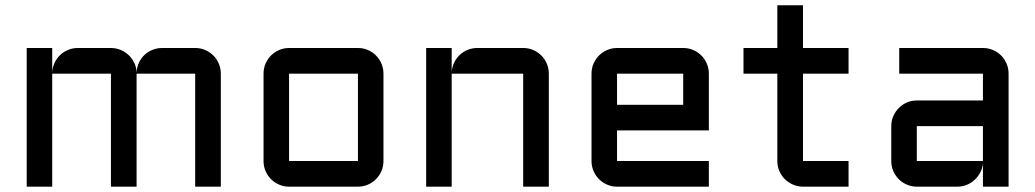

<svg xmlns="http://www.w3.org/2000/svg" viewBox="-20 -700 3882 720"><path d="M492.2 -423.8V0H396V-423.8H175.8V0H80.1V-520H175.8V-428.2Q176.8 -447.3 184.6 -464.1Q192.4 -481 205.3 -493.4Q218.3 -505.9 235.4 -512.9Q252.4 -520 272 -520H396Q415 -520 432.1 -512.9Q449.2 -505.9 462.4 -493.4Q475.6 -481 483.6 -464.1Q491.7 -447.3 492.2 -428.2Q493.2 -447.3 500.7 -464.1Q508.3 -481 521.2 -493.4Q534.2 -505.9 551.3 -512.9Q568.4 -520 587.9 -520H711.9Q731.9 -520 749.5 -512.5Q767.1 -504.9 780 -491.9Q793 -479 800.5 -461.4Q808.1 -443.8 808.1 -423.8V0H711.9V-423.8Z M1418 -96.2Q1418 -76.2 1410.4 -58.6Q1402.8 -41 1389.9 -28.1Q1377 -15.1 1359.6 -7.6Q1342.3 0 1322.3 0H1064Q1044.4 0 1026.9 -7.6Q1009.3 -15.1 996.3 -28.1Q983.4 -41 975.8 -58.6Q968.3 -76.2 968.3 -96.2V-423.8Q968.3 -443.8 975.8 -461.4Q983.4 -479 996.3 -491.9Q1009.3 -504.9 1026.9 -512.5Q1044.4 -520 1064 -520H1322.3Q1342.3 -520 1359.6 -512.5Q1377 -504.9 1389.9 -491.9Q1402.8 -479 1410.4 -461.4Q1418 -443.8 1418 -423.8ZM1064 -423.8V-96.2H1322.3V-423.8Z M2038.1 0H1941.9V-423.8H1673.8V0H1578.1V-520H1673.8V-428.2Q1674.8 -447.3 1682.6 -464.1Q1690.4 -481 1703.4 -493.4Q1716.3 -505.9 1733.4 -512.9Q1750.5 -520 1770 -520H1941.9Q1961.9 -520 1979.5 -512.5Q1997.1 -504.9 2010 -491.9Q2022.9 -479 2030.5 -461.4Q2038.1 -443.8 2038.1 -423.8Z M2638.2 -210.9H2293.9V-96.2H2638.2V0H2293.9Q2274.4 0 2256.8 -7.6Q2239.3 -15.1 2226.3 -28.1Q2213.4 -41 2205.8 -58.6Q2198.2 -76.2 2198.2 -96.2V-423.8Q2198.2 -443.8 2205.8 -461.4Q2213.4 -479 2226.3 -491.9Q2239.3 -504.9 2256.8 -512.5Q2274.4 -520 2293.9 -520H2542Q2562 -520 2579.6 -512.5Q2597.2 -504.9 2610.1 -491.9Q2623 -479 2630.6 -461.4Q2638.2 -443.8 2638.2 -423.8ZM2293.9 -423.8V-307.1H2542V-423.8Z M2768.1 -520H2895V-680.2H2991.2V-520H3162.1V-423.8H2991.2V-96.2H3162.1V0H2991.2Q2971.7 0 2954.1 -7.6Q2936.5 -15.1 2923.3 -28.1Q2910.2 -41 2902.6 -58.6Q2895 -76.2 2895 -96.2V-423.8H2768.1Z M3322.3 -227.1Q3322.3 -247.1 3329.8 -264.4Q3337.4 -281.7 3350.3 -294.9Q3363.3 -308.1 3380.9 -315.7Q3398.4 -323.2 3418 -323.2H3666V-423.8H3352.1V-520H3666Q3686 -520 3703.6 -512.5Q3721.2 -504.9 3734.1 -491.9Q3747.1 -479 3754.6 -461.4Q3762.2 -443.8 3762.2 -423.8V0H3666V-87.9Q3664.6 -69.8 3656.2 -53.7Q3647.9 -37.6 3635 -25.6Q3622.1 -13.7 3605.5 -6.8Q3588.9 0 3570.3 0H3418Q3398.4 0 3380.9 -7.6Q3363.3 -15.1 3350.3 -28.1Q3337.4 -41 3329.8 -58.6Q3322.3 -76.2 3322.3 -96.2ZM3418 -96.2H3666V-227.1H3418Z"/></svg>

Font: Aldrich
Style: Regular
Weight: 400
Designer: Matthew Desmond
Foundry: Matthew Desmond
Version: Version 1.001 2011